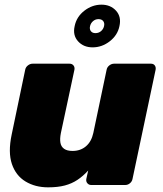

<svg xmlns="http://www.w3.org/2000/svg" viewBox="-20 -793 697 823"><path d="M186 10Q131 10 89.5 -15Q48 -40 31 -90Q14 -140 30 -216L88 -494Q90 -505 99.5 -512.5Q109 -520 120 -520H278Q289 -520 295 -512.5Q301 -505 299 -494L241 -223Q236 -198 239 -181Q242 -164 255 -155Q268 -146 291 -146Q325 -146 348.5 -166Q372 -186 380 -223L437 -494Q439 -505 448.5 -512.5Q458 -520 469 -520H627Q638 -520 643.5 -512.5Q649 -505 647 -494L548 -26Q546 -15 537 -7.5Q528 0 517 0H371Q361 0 354.5 -7.5Q348 -15 350 -26L358 -62Q336 -38 312 -22Q288 -6 258 2Q228 10 186 10ZM377 -590Q338 -590 314.5 -616Q291 -642 300 -681Q308 -721 341.5 -747Q375 -773 415 -773Q454 -773 477.5 -747Q501 -721 492 -681Q484 -642 450.5 -616Q417 -590 377 -590ZM389 -651Q403 -651 413 -659.5Q423 -668 426 -681Q429 -694 422.5 -702.5Q416 -711 402 -711Q389 -711 379 -702.5Q369 -694 366 -681Q363 -668 369.5 -659.5Q376 -651 389 -651Z"/></svg>

Font: Rubik ExtraBold
Style: Italic
Weight: 800
Italic angle: -12°
Designer: Hubert and Fischer
Foundry: Hubert and Fischer
Version: Version 2.300;gftools[0.9.30]